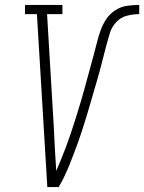

<svg xmlns="http://www.w3.org/2000/svg" viewBox="-20 -755 582 775"><path d="M171 0 129 -698H81V-735H232V-698H170L197 -245Q199 -200 201.5 -155Q204 -110 207 -65Q217 -88 226.5 -111.5Q236 -135 245 -158.5Q254 -182 262 -205.5Q270 -229 277.5 -252.5Q285 -276 292.5 -300Q300 -324 307 -347.5Q314 -371 320.5 -395Q327 -419 333.5 -442.5Q340 -466 346.5 -490Q353 -514 359.5 -538Q366 -562 372 -586Q378 -610 386.5 -633.5Q395 -657 409.5 -678.5Q424 -700 446 -714Q468 -728 492.5 -731.5Q517 -735 542 -735V-698Q517 -698 492 -691.5Q467 -685 449 -665.5Q431 -646 423.5 -621.5Q416 -597 409.5 -573Q403 -549 397 -524.5Q391 -500 384.5 -476Q378 -452 371 -428Q364 -404 357 -380Q350 -356 343 -331.5Q336 -307 328.5 -283Q321 -259 313.5 -235Q306 -211 297.5 -187.5Q289 -164 280 -140Q271 -116 261.5 -92.5Q252 -69 241 -45.5Q230 -22 217 0Z"/></svg>

Font: Iosevka Slab Extralight
Style: Italic
Weight: 200
Italic angle: -9°
Monospace: yes
Designer: Belleve Invis
Foundry: Belleve Invis
Version: Version 11.1.1; ttfautohint (v1.8.3)